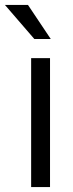

<svg xmlns="http://www.w3.org/2000/svg" viewBox="-57 -763 297 783"><path d="M-37 -743H57L150 -604H83ZM70 -526H147V0H70Z"/></svg>

Font: Freesentation 4 Regular
Style: Regular
Weight: 400
Designer: glyphs from Roboto by Christian Robertson / Hangul glyphs from Noto Sans CJK(Source Han Sans) by Jang Soo-young and Kang
Foundry: PT&
Version: Version 2.001